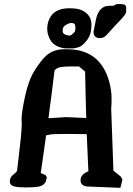

<svg xmlns="http://www.w3.org/2000/svg" viewBox="-20 -906 643 925"><path d="M562 -886.4Q587.9 -886.4 587.9 -869.9Q587.9 -869.9 587.9 -869.4V-849.4Q587.9 -838.4 560.3 -809.7Q532.7 -781 492.2 -736Q479 -722.4 461.4 -722.4Q430.7 -722.4 430.7 -753V-753.4Q436 -784 442.9 -815.4Q458 -877.9 505.9 -877.9Q505.9 -877.9 506.3 -877.9Q522.9 -877.9 529.8 -878.8Q534.7 -886.4 548.8 -886.4ZM313 -866.2Q355 -866.2 374.5 -856.4Q420.4 -835 420.4 -788.1V-782.7Q420.4 -740.7 399.4 -713.1Q378.4 -685.5 360.4 -679.2Q342.3 -672.9 327.6 -672.9H298.3Q278.8 -672.9 254.9 -683.8Q231 -694.8 219.2 -719.5Q207.5 -744.1 207.5 -766.4Q207.5 -788.6 214.4 -806.6Q235.8 -866.2 313 -866.2ZM281.7 -756.3Q281.7 -738.8 313.5 -734.4Q314 -734.4 314.5 -734.4Q322.8 -734.4 338.9 -751.5Q343.3 -756.3 343.3 -772.5Q343.3 -788.6 337.4 -792Q331.5 -795.4 323.2 -795.4Q314.9 -795.4 302.2 -788.8Q289.6 -782.2 285.6 -775.4Q281.7 -768.6 281.7 -756.3ZM368.2 -37.6Q368.2 -66.4 405.8 -80.6Q401.4 -170.4 397.9 -259.8Q370.1 -260.7 302.7 -260.7Q235.4 -260.7 221.4 -257.8Q207.5 -254.9 202.1 -253.9Q189.5 -162.6 176.3 -71.3Q178.2 -70.8 181.6 -70.3L200.2 -62L204.1 -54.2L205.6 -51.3L200.7 -31.7Q191.4 -11.7 167.5 -7.3Q143.6 -2.9 106.2 -2.9Q68.8 -2.9 48.8 -7.8Q27.3 -13.2 27.3 -32.5Q27.3 -51.8 44.9 -65.4Q62.5 -79.1 62.5 -85V-85.4L80.1 -238.3Q84 -281.7 85 -308.6L84 -333Q84 -365.2 101.1 -443.8Q118.2 -522.5 148.9 -569.8Q179.7 -617.2 201.7 -637.2Q236.3 -668.9 291 -668.9Q304.2 -668.9 325.2 -668Q464.8 -658.2 505.9 -513.7Q517.6 -469.2 517.6 -432.9Q517.6 -396.5 515.6 -384.8L526.4 -84L562.5 -54.7L569.8 -40L561 -5.4Q560.5 -2.9 559.6 -1L395 -7.8Q369.6 -13.7 368.2 -35.2ZM316.4 -585.9Q269.5 -585 257.3 -578.1Q254.9 -578.1 249 -572.5Q243.2 -566.9 242.7 -566.9Q229 -451.2 213.4 -336.4L297.9 -341.8Q313.5 -341.8 395.5 -337.4Q392.1 -449.2 390.1 -561L360.8 -585.9Z"/></svg>

Font: Drukaatie burti
Style: Demi
Weight: 600
Version: Version 0.14